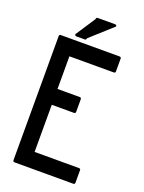

<svg xmlns="http://www.w3.org/2000/svg" viewBox="-170 -1018 812 1083"><g transform="rotate(20 236.0 -477.0)"><path d="M146 -108H412Q422 -108 422 -99V-24Q422 -14 412 -14H60Q50 -14 50 -24V-768Q50 -778 60 -778H412Q422 -778 422 -768V-692Q422 -682 412 -682H146V-486H279Q289 -486 289 -476V-401Q289 -391 279 -391H146ZM194 -801H145Q135 -801 135 -811L213 -930Q213 -940 223 -940H326Q336 -940 336 -930L204 -811Q204 -801 194 -801Z"/></g></svg>

Font: Kanalisirung
Style: Regular
Weight: 500
Designer: Peter Wiegel
Foundry: Peter Wiegel
Version: 1.000